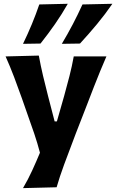

<svg xmlns="http://www.w3.org/2000/svg" viewBox="-20 -797 614 1014"><path d="M101.5 196.5Q128.5 150.5 150.2 103Q172 55.5 191 9.5Q178 -40.5 161 -90.8Q144 -141 126.5 -189.5L95 -279.5Q76 -333 54.8 -389.2Q33.5 -445.5 9.5 -499L185 -503.5Q195 -449 207.2 -397.2Q219.5 -345.5 233.5 -291L268.5 -156H280.5L319 -291Q333.5 -343.5 346.8 -395Q360 -446.5 369.5 -499H542Q524.5 -458.5 509 -421Q493.5 -383.5 476 -338.5Q458.5 -293.5 434.5 -231L380 -91Q343.5 4.5 319 71.2Q294.5 138 279 192ZM306.5 -565.5Q337.5 -617.5 364.8 -669.5Q392 -721.5 415.5 -773.5L573.5 -777Q536.5 -723 493 -670.5Q449.5 -618 402.5 -567ZM101.5 -565.5Q152.5 -670.5 187.5 -773.5L338 -777Q307.5 -723 271 -670.5Q234.5 -618 194 -567Z"/></svg>

Font: Commissioner Flair
Style: Bold
Weight: 700
Designer: Kostas Bartsokas
Foundry: Kostas Bartsokas
Version: Version 1.000; ttfautohint (v1.8.3)